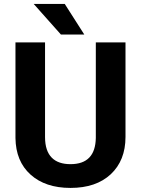

<svg xmlns="http://www.w3.org/2000/svg" viewBox="-20 -921 698 951"><path d="M300.8 -901.4H147L281.7 -750H397.5ZM454.6 -710.9V-237.8C453.1 -151.4 411.6 -107.9 329.1 -107.9C250.5 -107.9 203.1 -148.4 203.1 -241.7V-710.9H56.6V-237.3C57.6 -160.6 82.5 -100.1 131.3 -56.2C180.2 -12.2 246.1 9.8 329.1 9.8C413.6 9.8 480 -12.7 528.8 -58.1C577.1 -103.5 601.6 -165 601.6 -242.7V-710.9Z"/></svg>

Font: Roboto
Style: Bold
Weight: 700
Designer: Google
Version: Version 2.137; 2017